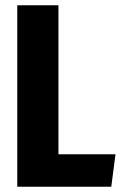

<svg xmlns="http://www.w3.org/2000/svg" viewBox="-20 -713 466 733"><path d="M203.1 -692.9V-124H420.9L404.8 0H45.9V-692.9Z"/></svg>

Font: Fira Sans Compressed
Style: Bold
Weight: 700
Width: 1
Designer: Carrois Corporate & Edenspiekermann AG
Foundry: Carrois Corporate GbR & Edenspiekermann AG
Version: Version 4.203;PS 004.203;hotconv 1.0.88;makeotf.lib2.5.64775